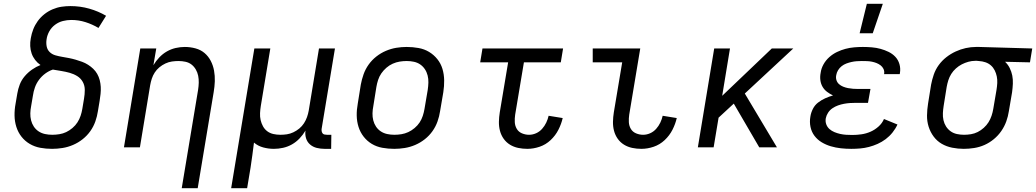

<svg xmlns="http://www.w3.org/2000/svg" viewBox="-20 -775 5450 1010"><path d="M254 8Q222 8 192 2.5Q162 -3 136.5 -18Q111 -33 93 -56Q75 -79 66 -107.5Q57 -136 56.5 -167Q56 -198 62 -230L71 -283Q75 -307 84 -330.5Q93 -354 110 -374Q127 -394 148.5 -409Q170 -424 193 -433Q177 -444 165 -459.5Q153 -475 146.5 -493.5Q140 -512 139 -532.5Q138 -553 142 -574Q146 -598 155 -621Q164 -644 178.5 -664Q193 -684 213 -700Q233 -716 256.5 -726Q280 -736 303.5 -739.5Q327 -743 350 -743Q402 -743 449.5 -729.5Q497 -716 538 -692L498 -628Q466 -647 430 -658.5Q394 -670 355 -670Q333 -670 311 -664.5Q289 -659 270 -645Q251 -631 239.5 -610.5Q228 -590 225 -568Q222 -549 225.5 -531Q229 -513 241.5 -501Q254 -489 271.5 -484Q289 -479 307 -476Q325 -473 343 -469.5Q361 -466 378 -461Q395 -456 411.5 -450Q428 -444 443 -434.5Q458 -425 470.5 -413Q483 -401 491.5 -386Q500 -371 504.5 -353.5Q509 -336 510 -318Q511 -300 509 -281Q507 -262 504 -244L495 -190Q491 -163 481.5 -136Q472 -109 455 -85Q438 -61 414.5 -42.5Q391 -24 364 -12.5Q337 -1 309 3.5Q281 8 254 8ZM255 -66Q273 -66 292 -69Q311 -72 328 -80Q345 -88 361 -101.5Q377 -115 387.5 -131.5Q398 -148 404 -166Q410 -184 413 -202L422 -256Q426 -279 426 -302Q426 -325 415.5 -344Q405 -363 386.5 -374.5Q368 -386 346.5 -392Q325 -398 303 -401.5Q281 -405 258 -409Q237 -402 218 -388Q199 -374 185 -355Q171 -336 163.5 -314.5Q156 -293 153 -271L144 -218Q140 -198 139.5 -179Q139 -160 143.5 -142Q148 -124 158 -109Q168 -94 183 -84Q198 -74 216.5 -70Q235 -66 255 -66Z M936 215 1022 -302Q1025 -321 1025.5 -340Q1026 -359 1022.5 -376.5Q1019 -394 1010 -409.5Q1001 -425 987.5 -435.5Q974 -446 956 -450Q938 -454 919 -454Q902 -454 884.5 -451.5Q867 -449 850 -441Q833 -433 818.5 -421Q804 -409 794 -393.5Q784 -378 778.5 -361Q773 -344 770 -327L716 0H632L718 -520H802L787 -432Q800 -454 818 -473Q836 -492 858 -504.5Q880 -517 904 -522.5Q928 -528 952 -528Q981 -528 1008.5 -520.5Q1036 -513 1056 -496Q1076 -479 1088.5 -455Q1101 -431 1106 -403.5Q1111 -376 1110 -347.5Q1109 -319 1104 -290L1020 215Z M1196 215 1318 -520H1402L1352 -218Q1349 -199 1348 -180Q1347 -161 1351 -143.5Q1355 -126 1363.5 -110.5Q1372 -95 1386 -84.5Q1400 -74 1418 -70Q1436 -66 1455 -66Q1472 -66 1489 -68.5Q1506 -71 1523 -79Q1540 -87 1554.5 -99Q1569 -111 1579 -126.5Q1589 -142 1595 -159Q1601 -176 1604 -193L1658 -520H1742L1672 -98Q1671 -92 1672 -85.5Q1673 -79 1676.5 -74Q1680 -69 1686.5 -67.5Q1693 -66 1700 -66H1723L1722 8H1687Q1666 8 1646 3Q1626 -2 1611 -15Q1596 -28 1590 -47.5Q1584 -67 1587 -88Q1574 -66 1556 -47Q1538 -28 1516 -15.5Q1494 -3 1469.5 2.5Q1445 8 1421 8Q1392 8 1364.5 0.5Q1337 -7 1316 -25Q1312 8 1307.5 41Q1303 74 1298 107L1280 215Z M2054 8Q2022 8 1991.5 2.5Q1961 -3 1936 -18Q1911 -33 1893 -56Q1875 -79 1866 -107.5Q1857 -136 1856.5 -167Q1856 -198 1862 -230L1878 -330Q1883 -357 1892.5 -384Q1902 -411 1919 -435Q1936 -459 1959.5 -477.5Q1983 -496 2010 -507.5Q2037 -519 2064.5 -523.5Q2092 -528 2119 -528Q2151 -528 2181.5 -522.5Q2212 -517 2237 -502Q2262 -487 2280.5 -464Q2299 -441 2307.5 -412.5Q2316 -384 2316.5 -353Q2317 -322 2312 -290L2295 -190Q2291 -163 2281.5 -136Q2272 -109 2255 -85Q2238 -61 2214.5 -42.5Q2191 -24 2164 -12.5Q2137 -1 2109 3.5Q2081 8 2054 8ZM2054 -66Q2073 -66 2091.5 -69Q2110 -72 2127.5 -80Q2145 -88 2161 -101.5Q2177 -115 2187.5 -131Q2198 -147 2204 -165.5Q2210 -184 2213 -202L2230 -302Q2233 -322 2233.5 -341Q2234 -360 2229.5 -378Q2225 -396 2215 -411Q2205 -426 2190.5 -436Q2176 -446 2157.5 -450Q2139 -454 2120 -454Q2101 -454 2082.5 -451Q2064 -448 2046 -440Q2028 -432 2012.5 -418.5Q1997 -405 1986 -389Q1975 -373 1969 -354.5Q1963 -336 1960 -318L1944 -218Q1940 -198 1939.5 -179Q1939 -160 1943.5 -142Q1948 -124 1958 -109Q1968 -94 1983 -84Q1998 -74 2016.5 -70Q2035 -66 2054 -66Z M2754 8Q2729 8 2705.5 3Q2682 -2 2662.5 -14Q2643 -26 2629.5 -45Q2616 -64 2610 -87Q2604 -110 2604.5 -134.5Q2605 -159 2609 -184L2653 -447H2506L2518 -520H2942L2930 -447H2736L2690 -172Q2687 -152 2688 -132.5Q2689 -113 2698.5 -97Q2708 -81 2726 -73.5Q2744 -66 2763 -66Q2782 -66 2800 -74Q2818 -82 2831.5 -97Q2845 -112 2853.5 -130Q2862 -148 2866 -166L2940 -154Q2933 -123 2917.5 -92.5Q2902 -62 2876.5 -38Q2851 -14 2818.5 -3Q2786 8 2754 8Z M3354 8Q3329 8 3305.5 3Q3282 -2 3262.5 -14Q3243 -26 3229.5 -45Q3216 -64 3210 -87Q3204 -110 3204.5 -134.5Q3205 -159 3209 -184L3253 -447H3098V-520H3348L3290 -172Q3287 -152 3288 -132.5Q3289 -113 3298.5 -97Q3308 -81 3326 -73.5Q3344 -66 3363 -66Q3382 -66 3400 -74Q3418 -82 3431.5 -97Q3445 -112 3453.5 -130Q3462 -148 3466 -166L3540 -154Q3533 -123 3517.5 -92.5Q3502 -62 3476.5 -38Q3451 -14 3418.5 -3Q3386 8 3354 8Z M3974 0 3840 -230 3760 -156 3734 0H3651L3737 -520H3820L3779 -271L4040 -520H4153L3898 -283L4067 0Z M4458 8Q4430 8 4403 5Q4376 2 4350.5 -5.5Q4325 -13 4302.5 -26.5Q4280 -40 4264.5 -60.5Q4249 -81 4243.5 -107.5Q4238 -134 4243 -162Q4246 -182 4256 -202Q4266 -222 4283.5 -235.5Q4301 -249 4321 -258Q4341 -267 4362 -273Q4345 -281 4330.5 -292Q4316 -303 4307 -318.5Q4298 -334 4295.5 -353Q4293 -372 4297 -392Q4300 -415 4312 -436.5Q4324 -458 4342.5 -474.5Q4361 -491 4383 -501.5Q4405 -512 4427.5 -518Q4450 -524 4473.5 -526Q4497 -528 4519 -528Q4543 -528 4566.5 -526Q4590 -524 4612 -518Q4634 -512 4654.5 -502Q4675 -492 4690 -476Q4705 -460 4711.5 -437.5Q4718 -415 4714 -391L4713 -385H4630L4631 -387Q4633 -401 4627.5 -412.5Q4622 -424 4612 -431.5Q4602 -439 4590.5 -443.5Q4579 -448 4566.5 -450.5Q4554 -453 4540.5 -453.5Q4527 -454 4513 -454Q4500 -454 4486.5 -453Q4473 -452 4459.5 -449Q4446 -446 4432.5 -441Q4419 -436 4407.5 -427Q4396 -418 4388.5 -405.5Q4381 -393 4379 -380Q4376 -366 4380 -353.5Q4384 -341 4393.5 -332.5Q4403 -324 4415.5 -319Q4428 -314 4441 -311.5Q4454 -309 4467.5 -308Q4481 -307 4495 -307H4559L4546 -234H4482Q4467 -234 4451.5 -233Q4436 -232 4420 -229Q4404 -226 4388.5 -220.5Q4373 -215 4359 -205.5Q4345 -196 4336 -182Q4327 -168 4324 -153Q4321 -136 4326.5 -121Q4332 -106 4343.5 -96Q4355 -86 4369.5 -80Q4384 -74 4399.5 -70.5Q4415 -67 4431 -66Q4447 -65 4464 -65Q4487 -65 4511.5 -68.5Q4536 -72 4559 -82Q4582 -92 4601.5 -109.5Q4621 -127 4630 -149L4701 -120Q4691 -98 4675 -78Q4659 -58 4639 -43Q4619 -28 4596.5 -18Q4574 -8 4551 -2Q4528 4 4504.5 6Q4481 8 4458 8ZM4502 -600 4540 -755H4624L4571 -600Z M5050 8Q5019 8 4989 2Q4959 -4 4934 -18.5Q4909 -33 4891.5 -56.5Q4874 -80 4865 -108.5Q4856 -137 4856.5 -168Q4857 -199 4862 -230L4878 -330Q4883 -356 4892 -382.5Q4901 -409 4918 -432.5Q4935 -456 4958 -474Q4981 -492 5007 -504Q5033 -516 5060 -522Q5087 -528 5114 -528H5131L5410 -520L5398 -447L5267 -450Q5282 -436 5291.5 -417Q5301 -398 5305 -377.5Q5309 -357 5308 -334.5Q5307 -312 5304 -290L5287 -190Q5283 -163 5273.5 -136.5Q5264 -110 5247.5 -86Q5231 -62 5208 -43Q5185 -24 5159 -12.5Q5133 -1 5105 3.5Q5077 8 5050 8ZM5051 -66Q5069 -66 5087.5 -69Q5106 -72 5123 -80.5Q5140 -89 5155 -102.5Q5170 -116 5180 -132Q5190 -148 5196 -166Q5202 -184 5205 -202L5222 -302Q5225 -320 5226 -338Q5227 -356 5223.5 -373Q5220 -390 5212.5 -405Q5205 -420 5192.5 -431Q5180 -442 5163.5 -447.5Q5147 -453 5129 -454L5119 -455H5110Q5092 -455 5074 -450Q5056 -445 5039.5 -436.5Q5023 -428 5008.5 -415Q4994 -402 4984 -386Q4974 -370 4968.5 -352.5Q4963 -335 4960 -318L4944 -218Q4941 -199 4940 -180Q4939 -161 4943 -143Q4947 -125 4956.5 -110Q4966 -95 4980.5 -84.5Q4995 -74 5013.5 -70Q5032 -66 5051 -66Z"/></svg>

Font: Iosevka Extended
Style: Italic
Weight: 400
Width: 7
Italic angle: -9°
Monospace: yes
Designer: Belleve Invis
Foundry: Belleve Invis
Version: Version 32.5.0; ttfautohint (v1.8.4)